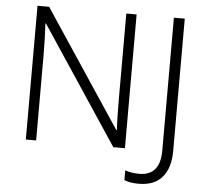

<svg xmlns="http://www.w3.org/2000/svg" viewBox="-59 -777 1099 1021"><g transform="rotate(5 490.5 -266.0)"><path d="M629 0H567L153 -624H150Q152 -585 153.5 -541.5Q155 -498 155 -451V0H100V-714H162L575 -92H578Q576 -123 575 -171Q574 -219 574 -261V-714H629ZM718 182Q692 182 673 178.5Q654 175 641 169V117Q656 123 675.5 126Q695 129 717 129Q828 129 828 -5V-714H886V-7Q886 82 844 132Q802 182 718 182Z"/></g></svg>

Font: RS Noto Sans Light
Style: Regular
Weight: 300
Designer: Monotype Design Team
Foundry: Monotype Imaging Inc.
Version: Version 3.10